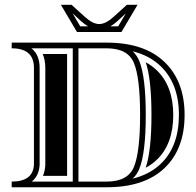

<svg xmlns="http://www.w3.org/2000/svg" viewBox="-20 -789 827 809"><path d="M304.4 -654.1 236.6 -768.8H281.5L337.2 -718.3Q370.8 -687.7 398.2 -687.7Q425.3 -687.7 459 -718.3L514.6 -768.8H559.6L491.7 -654.1ZM285.9 -732.7 318.1 -678H351.3Q336.4 -686.5 321 -700.4ZM510.3 -732.7 475.1 -700.4Q459.7 -686.5 445.1 -678H478ZM429.7 -585.4H310.5V-23.9H429.7Q518.8 -23.9 544.4 -85.9Q570.3 -149.2 570.3 -304.9Q570.3 -460.7 544.4 -523.4Q518.8 -585.4 429.7 -585.4ZM429.7 -609.4Q587.4 -609.4 672.4 -528.6Q757.8 -447.3 757.8 -304.7Q757.8 -161.6 673.3 -80.8Q588.4 0 429.7 0H29.3V-23.9Q119.6 -23.9 123 -95.5V-503.4Q123 -585.4 29.3 -585.4V-609.4ZM538.8 -36.1Q610.6 -54 656.7 -98.1Q733.9 -171.6 733.9 -304.7Q733.9 -437 655.8 -511.2Q609.6 -555.2 539.1 -573Q556.9 -556.2 566.7 -532.5Q594.2 -465.3 594.2 -304.7Q594.2 -144 566.7 -76.9Q556.9 -53 538.8 -36.1ZM286.6 -585.4H112.5Q147 -557.9 147 -503.4V-95Q144.8 -48.8 113.8 -23.9H286.6ZM594.2 -526.6Q619.4 -512.9 639.4 -493.9Q710 -426.8 710 -304.7Q710 -181.9 640.4 -115.5Q619.9 -95.9 594 -82.3Q618.2 -154.8 618.2 -304.7Q618.2 -454.1 594.2 -526.6ZM262.7 -561.5V-47.9H160.9Q169.7 -68.6 170.9 -94.2V-503.4Q170.9 -536.1 159.9 -561.5Z"/></svg>

Font: itsadzokeS01
Style: Regular
Weight: 600
Width: 6
Version: Version 0.46